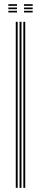

<svg xmlns="http://www.w3.org/2000/svg" viewBox="-20 -905 198 925"><path d="M92.5 0V-800H101.5V0ZM56 0V-800H65.2V0ZM74.2 0V-800H83.5V0ZM95.8 -876.8V-884.8H137.5V-876.8ZM20.2 -876.8V-884.8H62V-876.8ZM20.2 -860.8V-868.8H62V-860.8ZM95.8 -860.8V-868.8H137.5V-860.8ZM20.2 -845V-853H62V-845ZM95.8 -845V-853H137.5V-845Z"/></svg>

Font: Big Shoulders Inline Display Light
Style: Regular
Weight: 300
Designer: Patric King
Foundry: XO Type Co
Version: Version 1.000